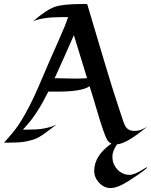

<svg xmlns="http://www.w3.org/2000/svg" viewBox="-37 -723 766 973"><path d="M79.1 -65.9Q82.5 -66.4 117.7 -66.4Q152.8 -66.4 176.5 -70.3Q200.2 -74.2 216.1 -78.9Q231.9 -83.5 240.2 -87.9L249.5 -92.3Q248.5 -91.8 243.7 -87.9Q238.8 -84 231.2 -78.1Q223.6 -72.3 214.1 -65.2Q204.6 -58.1 195.3 -51.3Q160.2 -24.4 132.8 -15.9Q105.5 -7.3 85 -4.4Q54.7 0 2.4 0H-16.6Q-14.2 -3.4 4.4 -23.7Q22.9 -43.9 43.9 -71.8Q64.9 -99.6 89.6 -143.6Q114.3 -187.5 135.5 -233.2Q156.7 -278.8 176.3 -325.7Q195.8 -372.6 216.6 -419.7Q237.3 -466.8 258.8 -514.9Q280.3 -563 291.3 -590.3Q302.2 -617.7 304 -624.5Q305.7 -631.3 309.6 -636.2H272.5Q181.6 -636.2 131.3 -615.7Q198.7 -674.3 244.1 -689.5Q285.6 -702.6 378.9 -702.6H404.8Q425.8 -632.8 447 -561Q468.3 -489.3 489.7 -417.5Q536.6 -261.2 560.3 -190.9Q584 -120.6 588.1 -107.2Q592.3 -93.8 598.6 -83Q612.8 -59.6 644 -59.6Q668.9 -59.6 687.5 -69.6Q706.1 -79.6 708 -80.6Q606 4.9 556.2 8.3Q532.7 43 532.7 67.9Q532.7 92.8 539.8 108.6Q546.9 124.5 558.6 136.7Q584.5 163.1 619.6 163.1Q644 163.1 688 135.3Q698.7 128.4 709 123.5V124Q709 133.8 614.3 194.3Q558.6 230 522.9 230Q490.2 230 464.8 202.6Q440.4 176.3 440.4 142.6Q440.4 65.9 527.8 4.4Q513.2 -1.5 505.6 -15.1Q498 -28.8 484.9 -66.2Q471.7 -103.5 453.6 -165.8Q435.5 -228 417 -286.1Q376 -256.8 238.3 -258.8Q220.7 -258.8 208 -258.8Q152.8 -148.4 100.6 -90.3Q96.2 -85.4 91.8 -80.1Q79.1 -65.4 79.1 -65.9ZM246.1 -326.7 342.8 -324.7Q373 -324.7 404.3 -326.7Q381.8 -397.9 337.4 -544.9Q289.1 -434.1 239.3 -325.2Q245.1 -326.7 246.1 -326.7ZM249.5 -92.3 250 -92.8ZM708 -80.6 709 -81.5Z"/></svg>

Font: Fondamento
Style: Regular
Weight: 400
Version: Version 1.000